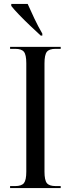

<svg xmlns="http://www.w3.org/2000/svg" viewBox="-20 -951 358 971"><path d="M31 0V-10H57Q89 -10 101 -25Q113 -40 113 -83V-631Q113 -674 101 -689Q89 -704 57 -704H31V-714H287V-704H261Q229 -704 217 -689Q205 -674 205 -630V-83Q205 -40 217 -25Q229 -10 261 -10H287V0ZM186 -771Q163 -792 133 -820.5Q103 -849 76.5 -876.5Q50 -904 37 -921V-931H120Q135 -897 154 -857Q173 -817 194 -781V-771Z"/></svg>

Font: Noto Serif Display Condensed
Style: Regular
Weight: 400
Width: 3
Designer: Monotype Design Team
Foundry: Monotype Imaging Inc.
Version: Version 2.009